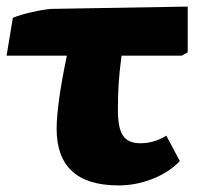

<svg xmlns="http://www.w3.org/2000/svg" viewBox="-23 -549 620 583"><path d="M337 14Q149 14 149 -158Q149 -193 156.5 -248Q164 -303 180 -380H-3L16 -495Q38 -504 73 -512Q108 -520 132 -522L547 -529V-390L529 -380H346Q339 -326 337 -290Q335 -254 335 -215Q335 -160 350.5 -137Q366 -114 403 -114Q445 -114 482 -137L523 -60Q491 -26 440.5 -6Q390 14 337 14Z"/></svg>

Font: Literata 12pt ExtraBold
Style: Regular
Weight: 800
Designer: Latin by Veronika Burian and Jose Scaglione. Greek by Irene Vlachou. Cyrillic by Vera Evstafieva.
Foundry: TypeTogether
Version: Version 3.002